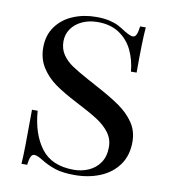

<svg xmlns="http://www.w3.org/2000/svg" viewBox="-74 -687 684 766"><g transform="rotate(10 267.5 -304.0)"><path d="M63 0ZM377.4 -585Q400.9 -570.8 411.6 -570.8Q420.9 -570.8 425.8 -581.5Q430.7 -592.3 433.6 -615.2H456.5Q451.7 -563 451.7 -431.2H428.7Q424.8 -477.1 406.5 -515.9Q388.2 -554.7 352.8 -578.9Q317.4 -603 264.6 -603Q229.5 -603 201.7 -590.1Q173.8 -577.1 158.2 -554.7Q142.6 -532.2 142.6 -503.9Q142.6 -472.7 158.2 -450Q173.8 -427.2 198.2 -410.9Q222.7 -394.5 268.1 -369.6Q290 -358.4 300.3 -352.1Q362.3 -319.3 400.1 -293Q438 -266.6 460.7 -233.2Q483.4 -199.7 483.4 -155.8Q483.4 -101.1 456.1 -62.7Q428.7 -24.4 382.1 -5.1Q335.4 14.2 278.3 14.2Q230.5 14.2 199.7 4.2Q168.9 -5.9 141.6 -22.9Q119.1 -37.1 107.4 -37.1Q98.1 -37.1 93.3 -26.6Q88.4 -16.1 85.4 6.8H62.5Q66.4 -42 66.4 -212.9H89.4Q96.2 -120.1 139.2 -63Q182.1 -5.9 271.5 -5.9Q303.2 -5.9 331.3 -18.1Q359.4 -30.3 377 -55.7Q394.5 -81.1 394.5 -119.1Q394.5 -152.3 375.2 -177.7Q356 -203.1 324.2 -223.4Q292.5 -243.7 235.4 -272.9Q182.1 -300.3 146.7 -325.4Q111.3 -350.6 89.4 -385.3Q67.4 -419.9 67.4 -465.8Q67.4 -515.6 93.3 -551Q119.1 -586.4 161.9 -604.2Q204.6 -622.1 255.4 -622.1Q286.1 -622.1 308.3 -616.9Q330.6 -611.8 345.2 -604.2Q359.9 -596.7 377.4 -585Z"/></g></svg>

Font: Playfair Display SC
Style: Regular
Weight: 400
Designer: Claus Eggers Sørensen
Foundry: Claus Eggers Sørensen
Version: Version 1.004;PS 001.004;hotconv 1.0.70;makeotf.lib2.5.58329